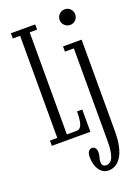

<svg xmlns="http://www.w3.org/2000/svg" viewBox="-178 -799 814 1122"><g transform="rotate(-20 229.0 -237.5)"><path d="M32 0V-32.5H77.5V-667.5H32V-700H183V-667.5H137V-32.5H197Q211 -32.5 220.2 -42.2Q229.5 -52 234.2 -75.2Q239 -98.5 239 -138.5H271.5V0ZM295.5 249Q271 249 253.5 234.2Q236 219.5 226.5 194Q217 168.5 217 136Q217 115 225.5 103.5Q234 92 247.5 92Q261 92 268 102Q275 112 275 128.5Q275 139.5 273 148.5Q271 157.5 268.5 166.2Q266 175 266 186Q266 198 270 204.5Q274 211 280.5 213.2Q287 215.5 293.5 215.5Q321 215.5 334.2 183Q347.5 150.5 347.5 89V-491H292V-523.5H407.5V45.5Q407.5 101 398.5 140Q389.5 179 373.8 203Q358 227 338 238Q318 249 295.5 249ZM375.5 -627Q355 -627 340.5 -641Q326 -655 326 -675Q326 -695.5 340.5 -709.8Q355 -724 375.5 -724Q395 -724 409 -709.8Q423 -695.5 423 -675Q423 -655 409 -641Q395 -627 375.5 -627Z"/></g></svg>

Font: Imbue Thin 10pt Light
Style: Regular
Weight: 300
Version: Version 1.102